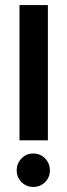

<svg xmlns="http://www.w3.org/2000/svg" viewBox="-20 -720 263 758"><path d="M57 -166V-700H169V-166ZM111 18Q84 18 65 -1Q46 -20 46 -47Q46 -75 65 -94.5Q84 -114 111 -114Q139 -114 158 -94.5Q177 -75 177 -47Q177 -20 158 -1Q139 18 111 18Z"/></svg>

Font: Stick No Bills ExtraLight
Style: Bold
Weight: 700
Version: Version 2.000